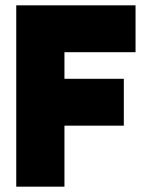

<svg xmlns="http://www.w3.org/2000/svg" viewBox="-20 -701 548 721"><path d="M161 -229V-405H445V-229ZM222 0H41V-681H489V-505H149L222 -588Z"/></svg>

Font: Gabarito Black
Style: Regular
Weight: 900
Designer: Leandro Assis / Alvaro Franca / Felipe Casaprima
Foundry: Naipe Foundry
Version: Version 1.000